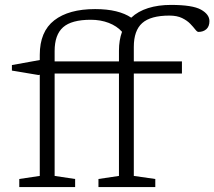

<svg xmlns="http://www.w3.org/2000/svg" viewBox="-20 -762 873 782"><path d="M286 0H58.5V-33L142 -45.5V-457.5L136.5 -456.5L28.5 -474.5V-497L142 -517.5V-538.5Q142 -633.5 201 -679.2Q260 -725 367.5 -725Q416 -725 452.8 -716Q489.5 -707 514.5 -690Q542 -716 583.2 -729Q624.5 -742 676 -742Q764 -742 798.5 -722.8Q833 -703.5 833 -676Q833 -654.5 820.5 -643.2Q808 -632 788 -632Q783 -632 775.2 -642Q767.5 -652 754.8 -665.2Q742 -678.5 721.5 -688.5Q701 -698.5 670 -698.5Q593.5 -698.5 559.2 -668Q525 -637.5 525 -571V-512H721V-462.5H525V-45.5L612.5 -33V0H381V-33L464.5 -45.5V-462.5H202.5V-45.5L286 -33ZM202.5 -554V-512H464.5V-555.5Q464.5 -598.5 477 -632.5Q456 -656 422.8 -668.8Q389.5 -681.5 350 -681.5Q271.5 -681.5 237 -651Q202.5 -620.5 202.5 -554Z"/></svg>

Font: Newsreader Caption Light
Style: Regular
Weight: 300
Designer: Hugues Gentile
Foundry: Production Type
Version: Version 1.001